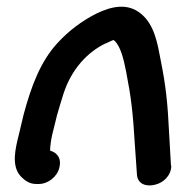

<svg xmlns="http://www.w3.org/2000/svg" viewBox="-20 -563 533 575"><path d="M36 -158C27 -121 12 -66 43 -34C53 -24 67 -12 88 -12H96C124 -12 152 -34 158 -62C164 -86 154 -105 130 -112C130 -121 132 -140 136 -158L151 -219C157 -239 163 -260 170 -282C194 -356 242 -407 296 -433H297C309 -439 319 -443 319 -443C319 -443 320 -443 323 -441C342 -423 351 -383 358 -347C373 -270 378 -227 384 -128L390 -42C391 -11 419 -3 445 -10C469 -16 492 -36 493 -66L492 -67L487 -155C482 -257 477 -304 461 -384C452 -431 443 -489 402 -522C362 -555 314 -544 270 -523C226 -501 186 -471 153 -435C100 -378 73 -302 51 -221Z"/></svg>

Font: Stray Cat
Style: ExBlkObl
Weight: 1000
Version: Version 1.0